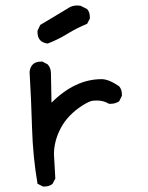

<svg xmlns="http://www.w3.org/2000/svg" viewBox="-20 -685 540 701"><path d="M143 -4H137L117 -14Q100 -114 97 -217.5Q94 -321 88 -423Q93 -460 129 -460H135L154 -450Q166 -437 166 -417L168 -310Q254 -396 351 -396Q377 -396 415 -370Q425 -358 425 -341V-335L415 -315Q401 -306 384 -306H378Q358 -318 335 -318Q334 -318 321 -317.5Q308 -317 281 -300Q227 -265 202 -217.5Q177 -170 177 -122L182 -33L172 -14Q160 -4 143 -4ZM154 -526Q117 -531 117 -567V-573L127 -594L227 -654Q242 -665 262 -665L274 -664L298 -652Q308 -641 308 -623V-617L298 -598Q261 -583 226 -561.5Q191 -540 154 -526Z"/></svg>

Font: Xiaolai Mono SC
Style: Regular
Weight: 400
Monospace: yes
Designer: LXGW / Nozomi Seto
Version: Version 3.113;September 30, 2024